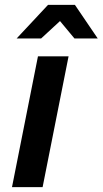

<svg xmlns="http://www.w3.org/2000/svg" viewBox="-20 -764 419 784"><path d="M135 -534H260L154 0H29ZM284 -607 225 -678 148 -607H48L176 -744H286L379 -607Z"/></svg>

Font: Montserrat Alternates SemiBold
Style: Italic
Weight: 600
Italic angle: -11.3°
Designer: Julieta Ulanovsky
Foundry: Julieta Ulanovsky
Version: Version 7.200